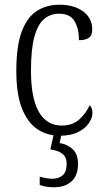

<svg xmlns="http://www.w3.org/2000/svg" viewBox="-20 -564 444 812"><path d="M233 10Q180 10 138.5 -17.5Q97 -45 73 -105Q49 -165 49 -264Q49 -371 72.5 -432Q96 -493 137 -518.5Q178 -544 230 -544Q294 -544 332 -515.5Q370 -487 370 -440Q370 -414 355.5 -404Q341 -394 314 -394Q314 -442 295.5 -474Q277 -506 230 -506Q194 -506 167.5 -484.5Q141 -463 126 -410.5Q111 -358 111 -265Q111 -148 144.5 -90.5Q178 -33 241 -33Q287 -33 316 -59.5Q345 -86 359 -119Q371 -108 371 -86Q371 -66 356 -43.5Q341 -21 310.5 -5.5Q280 10 233 10ZM208 228Q195 228 179 226Q163 224 148 218V183Q180 192 201 192Q229 192 245.5 177Q262 162 262 130Q262 100 243.5 86Q225 72 193 68L210 -9H243L232 41Q265 46 287.5 67Q310 88 310 129Q310 178 282.5 203Q255 228 208 228Z"/></svg>

Font: Noto Serif Condensed Light
Style: Regular
Weight: 300
Width: 3
Designer: Monotype Design Team
Foundry: Monotype Imaging Inc.
Version: Version 2.013